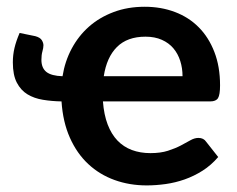

<svg xmlns="http://www.w3.org/2000/svg" viewBox="-20 -541 702 568"><path d="M408 -521Q456.5 -521 497.5 -505.5Q538.5 -490 568 -460.2Q597.5 -430.5 614.2 -387.2Q631 -344 631 -288.5Q631 -260.5 625 -250.8Q619 -241 602 -241H284.5Q287.5 -201.5 298.5 -172.8Q309.5 -144 327.5 -125.2Q345.5 -106.5 370.2 -97.2Q395 -88 425 -88Q455 -88 476.8 -95Q498.5 -102 514.8 -110.5Q531 -119 543.2 -126Q555.5 -133 567 -133Q582.5 -133 590 -121.5L625.5 -76.5Q605 -52.5 579.5 -36.2Q554 -20 526.2 -10.2Q498.5 -0.5 469.8 3.5Q441 7.5 414 7.5Q363 7.5 318.8 -8.5Q274.5 -24.5 241 -55.8Q207.5 -87 186.8 -133.5Q166 -180 162 -241Q133 -241.5 107 -245.8Q81 -250 61.2 -262Q41.5 -274 29.8 -296.5Q18 -319 18 -356.5Q18 -378.5 22.8 -398.8Q27.5 -419 38 -443.5L84.5 -434Q99 -430 103.8 -422Q108.5 -414 108.5 -407Q108.5 -399.5 105.5 -389Q102.5 -378.5 102.5 -364Q102.5 -340 117.2 -328.2Q132 -316.5 165 -315.5Q172 -359.5 192 -397Q212 -434.5 243 -462Q274 -489.5 315.8 -505.2Q357.5 -521 408 -521ZM410.5 -432.5Q356.5 -432.5 326 -402Q295.5 -371.5 287 -315.5H520Q520 -339.5 513.2 -360.8Q506.5 -382 493 -398Q479.5 -414 458.8 -423.2Q438 -432.5 410.5 -432.5Z"/></svg>

Font: Lato
Style: Bold
Weight: 700
Designer: Lukasz Dziedzic
Foundry: tyPoland Lukasz Dziedzic
Version: Version 2.007; 2014-02-27